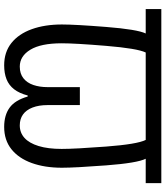

<svg xmlns="http://www.w3.org/2000/svg" viewBox="42 -796 775 898"><g transform="rotate(90 429.0 -346.5)"><path d="M285 21Q223 21 180.5 -13Q138 -47 116 -108Q94 -169 94 -249Q94 -311 105.5 -456Q117 -601 136 -641H22V-714H836V-641H722Q742 -601 753 -456Q764 -311 764 -249Q764 -169 742 -108Q720 -47 677.5 -13Q635 21 573 21Q518 21 483 -4.5Q448 -30 431 -89H426Q416 -50 397 -25.5Q378 -1 350 10Q322 21 285 21ZM291 -52Q324 -52 345.5 -69Q367 -86 377 -115.5Q387 -145 387 -182V-333H471V-182Q471 -141 482.5 -111.5Q494 -82 515 -67Q536 -52 566 -52Q600 -52 624.5 -74Q649 -96 662.5 -140Q676 -184 676 -248Q676 -311 665 -456Q654 -601 634 -641H225Q206 -601 194 -456Q182 -311 182 -248Q182 -151 212 -101.5Q242 -52 291 -52Z"/></g></svg>

Font: kannada25
Style: Book
Weight: 400
Designer: Jelle Bosma - Monotype Design Team
Foundry: Monotype Imaging Inc.
Version: Version 2.003